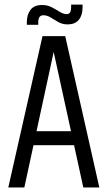

<svg xmlns="http://www.w3.org/2000/svg" viewBox="-20 -832 478 852"><path d="M202.8 -671.7H269.4L420.8 0H349.7ZM95.6 -249.9H334.8V-187.6H95.6ZM168.6 -671.7H233.4L88 0H16.8ZM295.7 -811.6H346.3V-797.9Q346.1 -763.6 329.3 -743.6Q312.6 -723.7 280.2 -723.7Q257 -723.7 238.8 -734.1Q220.6 -744.5 204.8 -754.4Q189 -764.3 172.3 -764.3Q149.7 -764.3 149.7 -732.8V-721.9H99.1V-735Q99.3 -766.6 115.3 -788.2Q131.3 -809.8 166.8 -809.8Q190.4 -809.8 209.4 -799.9Q228.4 -790 244.4 -780Q260.4 -770 273.9 -769.2Q286.7 -769.2 291.2 -777.3Q295.7 -785.5 295.7 -800.5Z"/></svg>

Font: Khand Variable Light
Style: Regular
Weight: 300
Designer: Satya Rajpurohit
Foundry: Indian Type Foundry
Version: Version 3.000